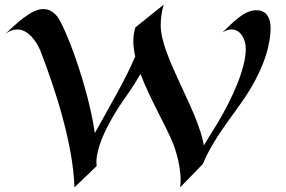

<svg xmlns="http://www.w3.org/2000/svg" viewBox="-39 -770 1234 828"><path d="M1128 -648C1128 -687 1114 -726 1067 -726C1011 -726 962 -669 920 -630C934 -639 948 -643 959 -643C1001 -643 1021 -598 1021 -559C1021 -475 963 -347 901 -242C901 -242 871 -194 840 -143C815 -296 654 -528 654 -660C654 -685 657 -717 667 -750L545 -652C539 -634 536 -614 536 -594C536 -572 539 -550 544 -526C500 -423 441 -325 370 -196C340 -402 242 -656 207 -700C189 -722 168 -731 147 -731C93 -731 22 -659 -19 -621C0 -637 19 -643 36 -643C98 -643 134 -554 134 -554C197 -393 277 -148 282 38L378 -54C363 -159 497 -343 497 -343C497 -343 533 -392 567 -451C607 -345 674 -233 708 -150C708 -150 740 -70 740 7C740 17 739 28 738 38L836 -63C882 -175 962 -266 1022 -357C1106 -485 1128 -588 1128 -648Z"/></svg>

Font: Eagle Lake
Style: Regular
Weight: 400
Designer: Astigmatic (AOETI)
Foundry: Astigmatic (AOETI)
Version: Version 1.000